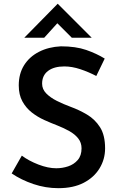

<svg xmlns="http://www.w3.org/2000/svg" viewBox="-20 -975 622 1003"><path d="M483 -578Q443 -599 399.5 -613.5Q356 -628 316 -628Q262 -628 231 -604.5Q200 -581 200 -538Q200 -509 221.5 -487Q243 -465 277 -448Q311 -431 349 -417Q393 -401 434.5 -376.5Q476 -352 502.5 -310.5Q529 -269 529 -200Q529 -143 500 -95.5Q471 -48 417 -20Q363 8 285 8Q218 8 154.5 -13.5Q91 -35 41 -69L94 -162Q130 -135 180.5 -115.5Q231 -96 274 -96Q306 -96 336 -106Q366 -116 386 -139Q406 -162 406 -200Q406 -230 388.5 -252Q371 -274 342.5 -290Q314 -306 281 -319Q247 -332 211.5 -348Q176 -364 146 -387.5Q116 -411 97 -445.5Q78 -480 78 -529Q78 -590 106 -634.5Q134 -679 184 -704.5Q234 -730 298 -733Q376 -733 430.5 -714Q485 -695 527 -669ZM355 -778 268 -865 298 -874 211 -778H107L281 -955H282L459 -778Z"/></svg>

Font: Reem Kufi Fun Medium
Style: Regular
Weight: 500
Designer: Khaled Hosny
Version: Version 1.005